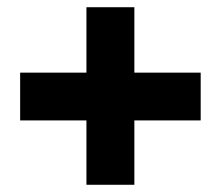

<svg xmlns="http://www.w3.org/2000/svg" viewBox="-20 -617 606 526"><path d="M216.8 -287.1H35.2V-418H216.8V-597.2H348.1V-418H529.8V-287.1H348.1V-110.8H216.8Z"/></svg>

Font: OpenSansExtrabold
Style: Regular
Weight: 800
Foundry: Ascender Corporation
Version: Version 1.10